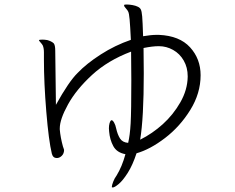

<svg xmlns="http://www.w3.org/2000/svg" viewBox="-20 -765 1040 848"><path d="M866 -433Q866 -353 820.5 -279.5Q775 -206 709 -155.5Q643 -105 583 -88Q566 -36 544.5 -2Q523 32 504.5 47.5Q486 63 478 63Q476 63 474 62Q474 62 474 60Q474 53 480 37.5Q486 22 495 10Q519 -29 534 -84Q496 -91 480.5 -119.5Q465 -148 462 -184L461 -198Q461 -211 464 -221.5Q467 -232 472 -234Q472 -234 473 -234Q478 -234 484 -223.5Q490 -213 493 -198Q499 -171 510 -153.5Q521 -136 546 -134Q554 -167 557 -220Q560 -273 560 -411Q560 -491 559 -537Q456 -498 386.5 -434Q317 -370 280.5 -304Q244 -238 244 -198V-193Q247 -158 258 -118Q259 -114 261 -109.5Q263 -105 263 -103Q263 -87 253 -77Q243 -67 231 -67Q214 -67 209 -86Q195 -144 184.5 -271.5Q174 -399 174 -501V-534Q174 -552 169 -564Q166 -570 159 -577.5Q152 -585 152 -586L153 -588Q153 -590 169 -590Q176 -590 189 -588Q207 -583 217 -574Q224 -566 224 -541L227 -302Q284 -405 323 -443Q362 -484 425 -524.5Q488 -565 558 -589Q555 -651 552.5 -679Q550 -707 546 -714Q544 -719 536 -728Q528 -737 528 -740L529 -744Q531 -745 541 -745Q552 -745 565.5 -742.5Q579 -740 587 -736Q597 -732 601.5 -724Q606 -716 608 -692.5Q610 -669 612 -605Q647 -611 671 -611H682Q773 -607 819.5 -556Q866 -505 866 -433ZM809 -426V-428Q809 -467 791.5 -497.5Q774 -528 744.5 -544.5Q715 -561 682 -561H680Q654 -561 614 -553Q615 -514 615 -441Q615 -243 599 -148Q653 -175 699 -216.5Q745 -258 776.5 -313Q808 -368 809 -426Z"/></svg>

Font: JyunsaiKaai Light
Style: Regular
Weight: 300
Designer: Fontworks Inc.
Version: Version 0.030;April 7, 2024;FontCreator 14.0.0.2901 64-bit